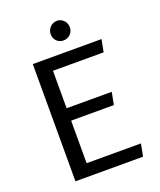

<svg xmlns="http://www.w3.org/2000/svg" viewBox="-162 -1001 919 1101"><g transform="rotate(-20 297.5 -450.5)"><path d="M105 0V-715.3H524.4L509.8 -639.6H200.7V-411.1H476.1L461.4 -335.4H200.7V-75.7H532.2L517.6 0ZM317.9 -782.2Q305.7 -782.2 294.9 -786.6Q284.2 -791 276.4 -798.8Q268.6 -806.6 264.2 -817.1Q259.8 -827.6 259.8 -840.3Q259.8 -853 264.6 -864.3Q269.5 -875.5 277.6 -883.8Q285.6 -892.1 296.6 -896.7Q307.6 -901.4 319.8 -901.4Q331.5 -901.4 342 -896.7Q352.5 -892.1 360.4 -883.8Q368.2 -875.5 372.6 -864.5Q377 -853.5 377 -841.3Q377 -828.1 372.1 -817.1Q367.2 -806.2 359.1 -798.6Q351.1 -791 340.3 -786.6Q329.6 -782.2 317.9 -782.2Z"/></g></svg>

Font: Proza Libre
Style: Regular
Weight: 400
Designer: Jasper de Waard
Foundry: Jasper de Waard
Version: Version 1.001; ttfautohint (v1.4.1.8-43bc)